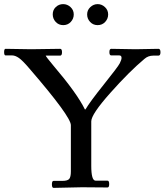

<svg xmlns="http://www.w3.org/2000/svg" viewBox="-88 -910 799 932"><path d="M310 -1 172 2Q164 2 164 -15Q164 -32 172 -32H215Q240 -32 248 -41.5Q256 -51 256 -78V-302Q257 -343 55 -577Q22 -616 4 -628.5Q-14 -641 -29 -641H-61Q-68 -641 -68 -657Q-68 -673 -61 -673L63 -671L204 -673Q213 -673 213 -656.5Q213 -640 204 -640H134Q134 -636 170 -593Q286 -457 324 -379H327Q348 -415 416.5 -500.5Q485 -586 493.5 -603Q502 -620 502 -629Q502 -641 491 -641H452Q443 -641 443 -657Q443 -673 452 -673L570 -671L681 -673Q691 -673 691 -656.5Q691 -640 681 -640H656Q631 -640 613 -624Q540 -563 447.5 -459Q355 -355 355 -321V-105Q355 -33 376 -33H434Q442 -33 442 -16.5Q442 0 434 0ZM255.5 -803.5Q241 -788 219 -788Q197 -788 182.5 -803.5Q168 -819 168 -840.5Q168 -862 183 -876Q198 -890 218.5 -890Q239 -890 254.5 -875.5Q270 -861 270 -840Q270 -819 255.5 -803.5ZM422.5 -803.5Q408 -788 386 -788Q364 -788 349.5 -803.5Q335 -819 335 -840Q335 -861 350.5 -875.5Q366 -890 386 -890Q406 -890 421.5 -875.5Q437 -861 437 -840Q437 -819 422.5 -803.5Z"/></svg>

Font: Sedan
Style: Regular
Weight: 400
Designer: Sebastian Salazar
Foundry: Sebastian Salazar
Version: Version 1.001